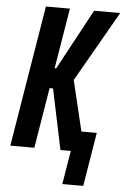

<svg xmlns="http://www.w3.org/2000/svg" viewBox="-60 -778 646 996"><g transform="rotate(5 262.5 -280.0)"><path d="M303 175 332 0H278L212 -315H194L142 0H17L138 -735H263L211 -420H219L389 -735H525L315 -368L378 -105H458L412 175Z"/></g></svg>

Font: Iosevka Curly Extrabold
Style: Italic
Weight: 800
Italic angle: -9°
Monospace: yes
Designer: Belleve Invis
Foundry: Belleve Invis
Version: Version 22.1.2; ttfautohint (v1.8.4)